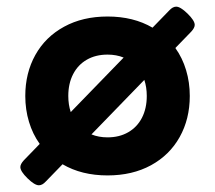

<svg xmlns="http://www.w3.org/2000/svg" viewBox="-20 -511 640 571"><path d="M559.1 -437Q559.1 -428.2 548.8 -417L501.5 -368.2Q522.5 -338.9 533.4 -302.5Q544.4 -266.1 544.4 -225.6Q544.4 -157.2 514.4 -103.5Q484.4 -49.8 429 -19.5Q373.5 10.7 299.8 10.7Q222.7 10.7 166 -22.5L116.2 28.8Q106 40 95.7 40Q83 40 62 19.5Q40.5 -1.5 40.5 -14.2Q40.5 -22.9 50.8 -34.2L98.1 -83Q77.1 -112.3 66.2 -148.7Q55.2 -185.1 55.2 -225.6Q55.2 -293.9 85.2 -347.7Q115.2 -401.4 170.7 -431.6Q226.1 -461.9 299.8 -461.9Q377 -461.9 433.6 -428.7L483.4 -480Q493.7 -491.2 503.9 -491.2Q516.6 -491.2 537.6 -470.7Q559.1 -449.7 559.1 -437ZM190.4 -177.7 347.7 -339.8Q326.2 -348.6 299.8 -348.6Q264.6 -348.6 238.3 -333.5Q211.9 -318.4 197.5 -290.5Q183.1 -262.7 183.1 -225.6Q183.1 -199.7 190.4 -177.7ZM409.2 -273.4 252 -111.3Q273.4 -102.5 299.8 -102.5Q335 -102.5 361.3 -117.7Q387.7 -132.8 402.1 -160.6Q416.5 -188.5 416.5 -225.6Q416.5 -251.5 409.2 -273.4Z"/></svg>

Font: Courier Prime Sans
Style: Bold
Weight: 700
Designer: Alan Dague-Greene
Foundry: Quote-Unquote Apps
Version: Version 3.020